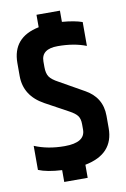

<svg xmlns="http://www.w3.org/2000/svg" viewBox="-90 -797 600 911"><g transform="rotate(-10 210.0 -341.0)"><path d="M396 -213V-154Q396 -29 257 -2V61H144V4Q72 0 31 -17V-133Q95 -106 176 -106Q275 -106 275 -168V-194Q275 -220 264.5 -234.5Q254 -249 226 -264L116 -324Q23 -375 23 -471V-533Q23 -657 152 -683V-743H265V-689Q326 -684 362 -671V-556Q304 -579 225 -579Q146 -579 146 -519V-492Q146 -462 157 -445.5Q168 -429 200 -412L315 -347Q396 -303 396 -213Z"/></g></svg>

Font: Khand Semibold
Style: Regular
Weight: 600
Designer: Devanagari: Sanchit Sawaria, Jyotish Sonowal; Latin: Satya Rajpurohit
Foundry: Indian Type Foundry
Version: Version 1.100;PS 1.0;hotconv 1.0.78;makeotf.lib2.5.61930; tt